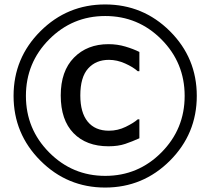

<svg xmlns="http://www.w3.org/2000/svg" viewBox="-20 -743 946 863"><path d="M864.5 -312Q864.5 -141.5 743.8 -20.8Q623 100 452.5 100Q282.5 100 161.8 -20.8Q41 -141.5 41 -312Q41 -482.5 161.8 -602.8Q282.5 -723 452.5 -723Q623 -723 743.8 -602.8Q864.5 -482.5 864.5 -312ZM810 -312Q810 -461 705.5 -566Q601 -671 453 -671Q305.5 -671 201 -566Q96.5 -461 96.5 -312Q96.5 -163 201 -57.8Q305.5 47.5 453 47.5Q601 47.5 705.5 -57.8Q810 -163 810 -312ZM606.5 -121.5Q574.5 -107 542.8 -96.2Q511 -85.5 467.5 -85.5Q368 -85.5 310.5 -144.5Q253 -203.5 253 -314Q253 -423.5 312.5 -484Q372 -544.5 467.5 -544.5Q507 -544.5 543.2 -533.8Q579.5 -523 606.5 -509.5V-423H599Q578.5 -441.5 542.2 -457.8Q506 -474 469.5 -474Q411 -474 376 -435Q341 -396 341 -314Q341 -237 374.2 -196.2Q407.5 -155.5 469.5 -155.5Q509.5 -155.5 545.2 -173Q581 -190.5 599 -206.5H606.5Z"/></svg>

Font: Myanmar Ethnic
Style: Regular
Weight: 400
Designer: Khon Soe Zaw Thu
Foundry: PaOh Unicode khonsoezawthu@gmail.com and @hotmail.com
Version: Version 1.01 September 27, 2016